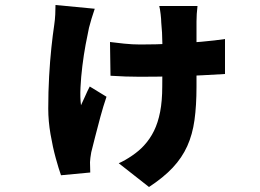

<svg xmlns="http://www.w3.org/2000/svg" viewBox="-20 -642 1040 768"><path d="M770 -618Q768 -603 767 -586Q766 -569 766 -556Q766 -538 766 -502.5Q766 -467 766 -425.5Q766 -384 766 -348.5Q766 -313 766 -295Q766 -220 758 -162Q750 -104 729 -57.5Q708 -11 671 28.5Q634 68 576 106L455 11Q480 0 508.5 -19.5Q537 -39 556 -60Q580 -86 596 -118.5Q612 -151 620.5 -194.5Q629 -238 629 -296Q629 -329 629.5 -374Q630 -419 629.5 -466.5Q629 -514 625 -552Q625 -564 622.5 -585.5Q620 -607 617 -618ZM420 -474Q442 -471 476 -467.5Q510 -464 541 -464Q602 -464 665.5 -467Q729 -470 785.5 -475Q842 -480 880 -486V-346Q845 -344 790.5 -341Q736 -338 670.5 -336.5Q605 -335 537 -335Q513 -335 482 -336Q451 -337 422 -339ZM359 -607Q353 -590 346 -567Q339 -544 336 -531Q330 -504 322.5 -463.5Q315 -423 309.5 -378.5Q304 -334 302 -292.5Q300 -251 304 -221Q311 -235 320.5 -257Q330 -279 339 -296L406 -255Q393 -217 381.5 -174.5Q370 -132 360.5 -94.5Q351 -57 345 -33Q343 -23 341.5 -10.5Q340 2 340 7Q340 14 340.5 26Q341 38 341 48L224 59Q215 34 203 -9.5Q191 -53 182 -105.5Q173 -158 173 -207Q173 -275 176.5 -337Q180 -399 185.5 -451Q191 -503 197 -543Q200 -563 201 -584Q202 -605 202 -622Z"/></svg>

Font: Noto Sans SC Thin Black
Style: Regular
Weight: 900
Version: Version 2.004-H2;hotconv 1.0.118;makeotfexe 2.5.65603